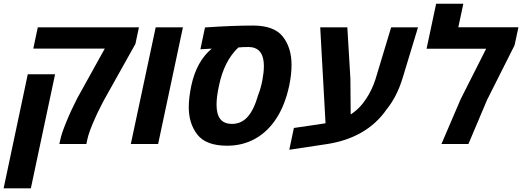

<svg xmlns="http://www.w3.org/2000/svg" viewBox="-66 -780 2829 1040"><path d="M260.7 -23.4Q267.1 -55.7 293 -119.1Q318.8 -182.6 353 -249L362.3 -265.6L501.5 -516.6H114.3L138.7 -631.8H686.5L667.5 -542L511.2 -262.7Q499 -242.2 479 -202.6Q459 -163.1 449.7 -141.1Q415.5 -65.9 406.7 -23.4L401.9 0H255.4ZM84.5 -377.9H232.4L101.1 240.2H-46.4Z M777.3 -631.8H924.8L790.5 0H642.6Z M956.5 -199.2Q956.5 -250.5 970.2 -315.9Q998.5 -448.2 1081.1 -516.6L1019.5 -513.2L1044.4 -631.3Q1193.4 -641.6 1304.2 -641.6Q1418.9 -641.6 1466.1 -581.5Q1513.2 -521.5 1513.2 -428.7Q1513.2 -376 1500.5 -315.9Q1478.5 -211.9 1431.4 -139.2Q1384.3 -66.4 1316.2 -28.6Q1248 9.3 1164.6 9.3Q1050.3 9.3 1003.4 -50.5Q956.5 -110.4 956.5 -199.2ZM1332.5 -265.6Q1347.2 -302.7 1355.2 -345.7Q1363.3 -388.7 1363.3 -420.4Q1363.3 -477.5 1339.4 -502.9Q1329.6 -513.7 1314.5 -519.5Q1299.3 -525.4 1280.8 -525.4Q1247.1 -525.4 1225.1 -522.9Q1186 -485.8 1160.2 -434.8Q1134.3 -383.8 1120.1 -315.9Q1106.9 -255.4 1106.9 -213.4Q1106.9 -161.1 1127.4 -135Q1147.9 -108.9 1190.9 -108.9Q1241.2 -108.9 1275.4 -147.2Q1309.6 -185.5 1332.5 -265.6Z M1525.9 -86.9 1669.9 -107.9 1697.3 -112.3 1668.5 -631.8H1815.4L1832 -354L1833.5 -160.2Q1882.3 -190.9 1918 -246.1Q1948.2 -291 1967.3 -349.1L2052.7 -631.8H2198.2L2114.3 -355.5Q2083.5 -255.4 2027.8 -187Q1974.6 -109.9 1892.3 -62.5Q1810.1 -15.1 1701.2 1L1501 31.2Z M2428.7 -241.7 2567.4 -516.1H2244.6L2296.4 -759.8H2443.8L2416.5 -632.3H2742.2L2721.2 -534.7L2572.3 -238.8L2471.2 0H2325.2Z"/></svg>

Font: Viking Open Sans
Style: Bold Italic
Weight: 700
Italic angle: -12°
Foundry: Ascender Corporation
Version: Version 2.000